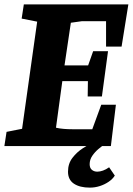

<svg xmlns="http://www.w3.org/2000/svg" viewBox="-33 -668 607 878"><path d="M-13 0 -3 -65 68 -79 137 -569 66 -583 76 -648H554L523 -455H452V-571H341L291 -564L262 -369H370L393 -434H461L433 -227H368L369 -297H252L223 -84Q240 -80 259.5 -78.5Q279 -77 298 -77H389L430 -189H497L474 0ZM378 190Q332 190 305 172Q278 154 278 117Q278 80 298.5 53.5Q319 27 346.5 9.5Q374 -8 396 -18H463Q460 -17 446.5 -8.5Q433 0 417 13.5Q401 27 389 44.5Q377 62 377 83Q377 100 387 108.5Q397 117 412 117Q424 117 438 112Q452 107 466 97L492 135Q482 151 463.5 163.5Q445 176 423 183Q401 190 378 190Z"/></svg>

Font: Faustina Light ExtraBold
Style: Italic
Weight: 800
Italic angle: -8°
Version: Version 1.200